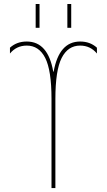

<svg xmlns="http://www.w3.org/2000/svg" viewBox="-20 -950 540 970"><path d="M320.3 -809.6V-929.7H339.8V-809.6ZM160.2 -809.6V-929.7H179.7V-809.6ZM251 -587.9Q278.3 -740.2 384.8 -740.2Q435.5 -740.2 469.7 -709V-679.7Q436.5 -719.7 384.8 -719.7Q323.2 -719.7 291.5 -657.2Q259.8 -594.7 259.8 -450.2V0H240.2V-450.2Q240.2 -594.7 208.5 -657.2Q176.8 -719.7 115.2 -719.7Q63.5 -719.7 30.3 -679.7V-709Q64.5 -740.2 115.2 -740.2Q222.7 -740.2 249 -587.9Z"/></svg>

Font: Mgen+ 1mn thin
Style: Regular
Weight: 100
Designer: [Source Han Sans]
Ryoko NISHIZUKA  (kana & ideographs); Paul D. Hunt (Latin, Greek & Cyrillic); Wenlong ZHANG  (bopomofo
Version: Version 1.059.20150602